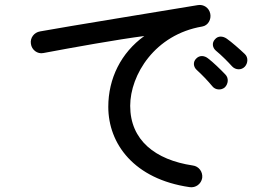

<svg xmlns="http://www.w3.org/2000/svg" viewBox="-20 -752 1040 789"><path d="M759 17C784 21 807 4 811 -21C814 -46 797 -69 772 -72C618 -95 515 -176 515 -317C515 -444 616 -610 811 -643C835 -647 849 -672 844 -696C839 -720 817 -735 793 -731C656 -708 254 -643 145 -623C120 -619 103 -596 107 -572C110 -547 134 -529 158 -534C280 -557 464 -590 573 -604C477 -535 425 -429 425 -313C425 -161 531 -16 759 17ZM786 -511C772 -497 775 -477 788 -465C810 -445 834 -420 853 -397C865 -382 889 -380 904 -393C918 -407 921 -431 906 -446C886 -467 855 -497 835 -512C820 -524 800 -526 786 -511ZM863 -590C850 -576 853 -556 867 -544C890 -525 914 -501 934 -479C948 -464 972 -463 986 -478C999 -492 1001 -516 986 -530C965 -550 932 -579 912 -593C896 -604 876 -606 863 -590Z"/></svg>

Font: 寒蝉半圆体
Style: Regular
Weight: 400
Designer: Yoshimichi Ohira & Warren
Foundry: ChillType
Version: Version 1.800;Glyphs 3.1.1 (3135)